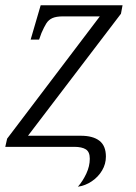

<svg xmlns="http://www.w3.org/2000/svg" viewBox="-20 -556 515 727"><path d="M275 151Q294 129 307 101Q320 73 320 45Q320 19 305 9.5Q290 0 261 0H0L7 -31L358 -494H219Q193 -494 178.5 -487.5Q164 -481 155.5 -467.5Q147 -454 137 -431L128 -406H96L134 -536H444L438 -504L86 -42H286Q332 -42 356.5 -23Q381 -4 381 37Q381 65 366.5 89.5Q352 114 327.5 130.5Q303 147 275 151Z"/></svg>

Font: Noto Serif Light
Style: Italic
Weight: 300
Italic angle: -12°
Designer: Monotype Design Team
Foundry: Monotype Imaging Inc.
Version: Version 2.013